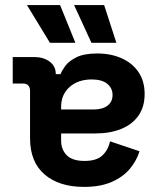

<svg xmlns="http://www.w3.org/2000/svg" viewBox="-20 -720 617 754"><path d="M548 -351Q548 -300 523.5 -265.5Q499 -231 455.5 -213.5Q412 -196 356 -196H220V-168Q220 -133 242 -110.5Q264 -88 312 -88Q359 -88 382 -109.5Q405 -131 412 -165L528 -126Q516 -88 489.5 -56.5Q463 -25 418.5 -5.5Q374 14 310 14Q212 14 155 -35Q98 -84 98 -177V-362Q98 -392 70 -392H30V-496H114Q151 -496 175 -478Q199 -460 199 -430V-429H218Q222 -441 236 -460.5Q250 -480 280 -495Q310 -510 362 -510Q415 -510 457 -491.5Q499 -473 523.5 -437.5Q548 -402 548 -351ZM220 -300V-290H347Q382 -290 402 -305Q422 -320 422 -347Q422 -374 401 -391Q380 -408 340 -408Q287 -408 253.5 -378.5Q220 -349 220 -300ZM176 -552 86 -700H216L276 -552ZM339 -552 271 -700H389L437 -552Z"/></svg>

Font: Space 7353
Style: Regular
Weight: 400
Designer: Christine Claussen + Ruben Lyon  (Space 7353)
Version: Version 1.000;FEAKit 1.0